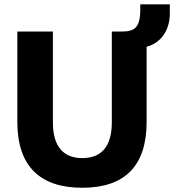

<svg xmlns="http://www.w3.org/2000/svg" viewBox="-20 -866 813 897"><path d="M364.3 11.2C562 11.2 665 -89.8 665 -296.4V-647.5C731.4 -665 773.4 -724.6 773.4 -802.7V-845.7H635.3V-820.8C635.3 -735.4 606.9 -718.8 550.3 -718.8H502.4V-294.4C502.4 -183.1 455.1 -127.4 364.3 -127.4C274.9 -127.4 227.1 -183.1 227.1 -294.4V-718.8H61V-296.4C61 -89.8 166.5 11.2 364.3 11.2Z"/></svg>

Font: Winston ExtraBold
Style: Regular
Weight: 800
Designer: Vernon Adams, Kim Jin-seong, David Berlow, Cristiano Sobral
Foundry: The Winston Project Authors
Version: Version 3.004